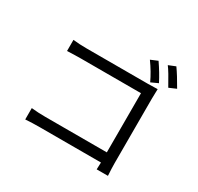

<svg xmlns="http://www.w3.org/2000/svg" viewBox="-184 -1072 1367 1328"><g transform="rotate(30 500.0 -407.5)"><path d="M815.4 -692.4 759.8 -667Q728.5 -734.4 679.7 -801.8L735.4 -825.2Q783.2 -755.9 815.4 -692.4ZM826.2 -574.2V-57.6Q826.2 -23.4 830.1 39.1H740.2Q740.2 32.2 742.2 -16.6H252.9Q194.3 -16.6 139.6 -12.7V-103.5Q192.4 -97.7 251 -97.7H742.2V-570.3H262.7Q223.6 -570.3 153.3 -567.4V-656.2Q203.1 -650.4 261.7 -650.4H753.9Q791 -650.4 828.1 -652.3Q826.2 -605.5 826.2 -574.2ZM805.7 -831.1 861.3 -853.5Q897.5 -802.7 943.4 -721.7L886.7 -697.3Q832 -796.9 805.7 -831.1Z"/></g></svg>

Font: Gen Shin Gothic Monospace Regular
Style: Regular
Weight: 400
Designer: [Source Han Sans]
Ryoko NISHIZUKA  (kana & ideographs); Paul D. Hunt (Latin, Greek & Cyrillic); Wenlong ZHANG  (bopomofo
Version: Version 1.002.20150607